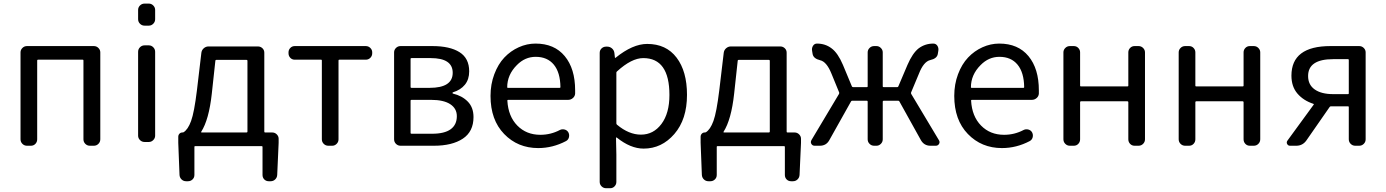

<svg xmlns="http://www.w3.org/2000/svg" viewBox="-20 -794 7551 1046"><path d="M127 0Q112.3 0 102.1 -10.3Q91.8 -20.5 91.8 -35.2V-508.8Q91.8 -522.5 102.1 -532.7Q112.3 -543 127 -543H491.2Q505.9 -543 516.1 -532.7Q526.4 -522.5 526.4 -508.8V-35.2Q526.4 -20.5 516.1 -10.3Q505.9 0 491.2 0H469.7Q455.1 0 444.8 -10.3Q434.6 -20.5 434.6 -35.2V-464.8Q434.6 -468.8 430.7 -468.8H187.5Q182.6 -468.8 182.6 -464.8V-35.2Q182.6 -20.5 172.9 -10.3Q163.1 0 148.4 0Z M767.6 -654.3Q752.9 -654.3 742.7 -664.6Q732.4 -674.8 732.4 -689.5V-740.2Q732.4 -753.9 742.7 -764.2Q752.9 -774.4 767.6 -774.4H791Q804.7 -774.4 814.9 -764.2Q825.2 -753.9 825.2 -740.2V-689.5Q825.2 -674.8 814.9 -664.6Q804.7 -654.3 791 -654.3ZM767.6 -20.5Q752.9 -20.5 742.7 -30.8Q732.4 -41 732.4 -54.7V-511.7Q732.4 -526.4 742.7 -536.6Q752.9 -546.9 767.6 -546.9H791Q804.7 -546.9 814.9 -536.6Q825.2 -526.4 825.2 -511.7V-54.7Q825.2 -41 814.9 -30.8Q804.7 -20.5 791 -20.5Z M1158.2 -467.8Q1153.3 -467.8 1153.3 -462.9L1133.8 -283.2Q1118.2 -141.6 1076.2 -76.2Q1074.2 -72.3 1078.1 -72.3H1323.2Q1328.1 -72.3 1328.1 -77.1V-462.9Q1328.1 -467.8 1323.2 -467.8ZM1419.9 -77.1Q1419.9 -72.3 1423.8 -72.3H1462.9Q1477.5 -72.3 1487.8 -62Q1498 -51.8 1498 -38.1V-15.6L1490.2 159.2Q1489.3 173.8 1479 183.6Q1468.8 193.4 1454.1 193.4H1444.3Q1429.7 193.4 1419.9 183.6Q1410.2 173.8 1410.2 159.2V5.9Q1410.2 2 1405.3 2H1043Q1039.1 2 1039.1 5.9V159.2Q1039.1 173.8 1028.8 183.6Q1018.6 193.4 1003.9 193.4H994.1Q979.5 193.4 969.2 183.6Q959 173.8 958 159.2L951.2 -15.6V-48.8Q951.2 -58.6 957.5 -65.4Q963.9 -72.3 973.6 -72.3Q976.6 -72.3 979.5 -73.2Q1003.9 -87.9 1021 -134.8Q1038.1 -181.6 1052.7 -300.8L1077.1 -506.8Q1079.1 -521.5 1090.3 -531.2Q1101.6 -541 1116.2 -541H1384.8Q1399.4 -541 1409.7 -531.2Q1419.9 -521.5 1419.9 -506.8Z M1768.6 0Q1753.9 0 1743.7 -10.3Q1733.4 -20.5 1733.4 -35.2V-464.8Q1733.4 -468.8 1729.5 -468.8H1585.9Q1571.3 -468.8 1561.5 -479Q1551.8 -489.3 1551.8 -503.9V-508.8Q1551.8 -522.5 1561.5 -532.7Q1571.3 -543 1585.9 -543H1972.7Q1987.3 -543 1997.6 -532.7Q2007.8 -522.5 2007.8 -508.8V-503.9Q2007.8 -489.3 1997.6 -479Q1987.3 -468.8 1972.7 -468.8H1829.1Q1824.2 -468.8 1824.2 -464.8V-35.2Q1824.2 -20.5 1814 -10.3Q1803.7 0 1790 0Z M2162.1 0Q2147.5 0 2137.2 -10.3Q2127 -20.5 2127 -35.2V-508.8Q2127 -522.5 2137.2 -532.7Q2147.5 -543 2162.1 -543H2335.9Q2430.7 -543 2483.4 -509.8Q2536.1 -476.6 2536.1 -405.3Q2536.1 -361.3 2512.7 -332.5Q2489.3 -303.7 2447.3 -291Q2445.3 -290 2445.3 -287.6Q2445.3 -285.2 2447.3 -284.2Q2497.1 -272.5 2528.3 -240.7Q2559.6 -209 2559.6 -156.2Q2559.6 -77.1 2501.5 -38.6Q2443.4 0 2343.8 0ZM2216.8 -319.3Q2216.8 -315.4 2221.7 -315.4H2320.3Q2446.3 -315.4 2446.3 -397.5Q2446.3 -477.5 2326.2 -477.5H2221.7Q2216.8 -477.5 2216.8 -473.6ZM2216.8 -69.3Q2216.8 -65.4 2221.7 -65.4H2334Q2401.4 -65.4 2435.1 -89.8Q2468.8 -114.3 2468.8 -161.1Q2468.8 -203.1 2432.6 -226.6Q2396.5 -250 2328.1 -250H2221.7Q2216.8 -250 2216.8 -246.1Z M2912.1 12.7Q2800.8 12.7 2726.6 -64Q2652.3 -140.6 2652.3 -271.5Q2652.3 -335 2672.9 -389.6Q2693.4 -444.3 2727.5 -480.5Q2761.7 -516.6 2806.2 -536.6Q2850.6 -556.6 2897.5 -556.6Q3000 -556.6 3056.6 -488.3Q3113.3 -419.9 3113.3 -301.8Q3113.3 -293 3113.3 -284.2Q3112.3 -269.5 3101.1 -259.8Q3089.8 -250 3075.2 -250H2748Q2743.2 -250 2744.1 -245.1Q2749 -160.2 2798.3 -109.9Q2847.7 -59.6 2923.8 -59.6Q2980.5 -59.6 3030.3 -85.9Q3042 -91.8 3055.7 -88.4Q3069.3 -85 3076.2 -73.2Q3083 -60.5 3079.6 -46.4Q3076.2 -32.2 3063.5 -25.4Q2991.2 12.7 2912.1 12.7ZM2743.2 -318.4Q2743.2 -315.4 2747.1 -315.4H3029.3Q3033.2 -315.4 3033.2 -319.3Q3033.2 -319.3 3033.2 -319.3Q3032.2 -399.4 2997.1 -441.9Q2961.9 -484.4 2898.4 -484.4Q2839.8 -484.4 2795.9 -439.5Q2743.2 -386.7 2743.2 -318.4Z M3282.2 231.4Q3267.6 231.4 3257.3 221.2Q3247.1 210.9 3247.1 197.3V-505.9Q3247.1 -520.5 3257.3 -530.3Q3267.6 -540 3282.2 -540H3288.1Q3302.7 -540 3314 -530.3Q3325.2 -520.5 3327.1 -505.9L3330.1 -479.5Q3330.1 -478.5 3331.5 -478.5Q3333 -478.5 3334 -479.5Q3426.8 -554.7 3505.9 -554.7Q3609.4 -554.7 3666 -480Q3722.7 -405.3 3722.7 -277.3Q3722.7 -143.6 3653.8 -64Q3585 15.6 3486.3 15.6Q3415 15.6 3339.8 -44.9Q3338.9 -45.9 3337.4 -44.9Q3335.9 -43.9 3335.9 -43L3337.9 47.9V197.3Q3337.9 210.9 3328.1 221.2Q3318.4 231.4 3303.7 231.4ZM3471.7 -60.5Q3540 -60.5 3583.5 -118.7Q3627 -176.8 3627 -276.4Q3627 -477.5 3484.4 -477.5Q3420.9 -477.5 3341.8 -405.3Q3337.9 -402.3 3337.9 -398.4V-122.1Q3337.9 -117.2 3341.8 -114.3Q3406.2 -60.5 3471.7 -60.5Z M4003.9 -467.8Q3999 -467.8 3999 -462.9L3979.5 -283.2Q3963.9 -141.6 3921.9 -76.2Q3919.9 -72.3 3923.8 -72.3H4168.9Q4173.8 -72.3 4173.8 -77.1V-462.9Q4173.8 -467.8 4168.9 -467.8ZM4265.6 -77.1Q4265.6 -72.3 4269.5 -72.3H4308.6Q4323.2 -72.3 4333.5 -62Q4343.8 -51.8 4343.8 -38.1V-15.6L4335.9 159.2Q4335 173.8 4324.7 183.6Q4314.5 193.4 4299.8 193.4H4290Q4275.4 193.4 4265.6 183.6Q4255.9 173.8 4255.9 159.2V5.9Q4255.9 2 4251 2H3888.7Q3884.8 2 3884.8 5.9V159.2Q3884.8 173.8 3874.5 183.6Q3864.3 193.4 3849.6 193.4H3839.8Q3825.2 193.4 3814.9 183.6Q3804.7 173.8 3803.7 159.2L3796.9 -15.6V-48.8Q3796.9 -58.6 3803.2 -65.4Q3809.6 -72.3 3819.3 -72.3Q3822.3 -72.3 3825.2 -73.2Q3849.6 -87.9 3866.7 -134.8Q3883.8 -181.6 3898.4 -300.8L3922.9 -506.8Q3924.8 -521.5 3936 -531.2Q3947.3 -541 3961.9 -541H4230.5Q4245.1 -541 4255.4 -531.2Q4265.6 -521.5 4265.6 -506.8Z M4943.4 -290Q4942.4 -286.1 4944.3 -282.2L5095.7 -29.3Q5098.6 -24.4 5098.6 -19.5Q5098.6 -14.6 5095.7 -9.8Q5089.8 0 5078.1 0H5048.8Q5014.6 0 4997.1 -30.3L4879.9 -241.2Q4877.9 -245.1 4874 -245.1H4793.9Q4789.1 -245.1 4789.1 -240.2V-35.2Q4789.1 -20.5 4778.8 -10.3Q4768.6 0 4754.9 0H4742.2Q4727.5 0 4717.3 -10.3Q4707 -20.5 4707 -35.2V-240.2Q4707 -245.1 4703.1 -245.1H4622.1Q4618.2 -245.1 4616.2 -241.2L4498 -30.3Q4481.4 0 4446.3 0H4418Q4406.2 0 4400.4 -9.8Q4397.5 -14.6 4397.5 -19.5Q4397.5 -24.4 4400.4 -30.3L4550.8 -282.2Q4552.7 -286.1 4551.8 -290L4509.8 -392.6Q4483.4 -458 4448.2 -465.8Q4412.1 -474.6 4407.2 -499L4404.3 -516.6Q4401.4 -532.2 4409.2 -544.4Q4417 -556.6 4430.7 -556.6Q4476.6 -556.6 4510.7 -530.3Q4544.9 -504.9 4572.3 -440.4L4621.1 -323.2Q4623 -319.3 4627.9 -319.3H4703.1Q4707 -319.3 4707 -323.2V-508.8Q4707 -522.5 4717.3 -532.7Q4727.5 -543 4742.2 -543H4754.9Q4768.6 -543 4778.8 -532.7Q4789.1 -522.5 4789.1 -508.8V-323.2Q4789.1 -319.3 4793.9 -319.3H4868.2Q4872.1 -319.3 4874 -323.2L4923.8 -440.4Q4951.2 -503.9 4984.4 -530.3Q5019.5 -556.6 5064.5 -556.6Q5079.1 -556.6 5086.9 -544.4Q5094.7 -532.2 5091.8 -516.6L5088.9 -499Q5084 -474.6 5047.9 -466.8Q5011.7 -458 4986.3 -392.6Z M5438.5 12.7Q5327.1 12.7 5252.9 -64Q5178.7 -140.6 5178.7 -271.5Q5178.7 -335 5199.2 -389.6Q5219.7 -444.3 5253.9 -480.5Q5288.1 -516.6 5332.5 -536.6Q5377 -556.6 5423.8 -556.6Q5526.4 -556.6 5583 -488.3Q5639.6 -419.9 5639.6 -301.8Q5639.6 -293 5639.6 -284.2Q5638.7 -269.5 5627.4 -259.8Q5616.2 -250 5601.6 -250H5274.4Q5269.5 -250 5270.5 -245.1Q5275.4 -160.2 5324.7 -109.9Q5374 -59.6 5450.2 -59.6Q5506.8 -59.6 5556.6 -85.9Q5568.4 -91.8 5582 -88.4Q5595.7 -85 5602.5 -73.2Q5609.4 -60.5 5606 -46.4Q5602.5 -32.2 5589.8 -25.4Q5517.6 12.7 5438.5 12.7ZM5269.5 -318.4Q5269.5 -315.4 5273.4 -315.4H5555.7Q5559.6 -315.4 5559.6 -319.3Q5559.6 -319.3 5559.6 -319.3Q5558.6 -399.4 5523.4 -441.9Q5488.3 -484.4 5424.8 -484.4Q5366.2 -484.4 5322.3 -439.5Q5269.5 -386.7 5269.5 -318.4Z M5808.6 0Q5793.9 0 5783.7 -10.3Q5773.4 -20.5 5773.4 -35.2V-508.8Q5773.4 -522.5 5783.7 -532.7Q5793.9 -543 5808.6 -543H5830.1Q5844.7 -543 5854.5 -532.7Q5864.3 -522.5 5864.3 -508.8V-327.1Q5864.3 -323.2 5869.1 -323.2H6122.1Q6127 -323.2 6127 -327.1V-508.8Q6127 -522.5 6136.7 -532.7Q6146.5 -543 6161.1 -543H6182.6Q6197.3 -543 6207.5 -532.7Q6217.8 -522.5 6217.8 -508.8V-35.2Q6217.8 -20.5 6207.5 -10.3Q6197.3 0 6182.6 0H6161.1Q6146.5 0 6136.7 -10.3Q6127 -20.5 6127 -35.2V-237.3Q6127 -242.2 6122.1 -242.2H5869.1Q5864.3 -242.2 5864.3 -237.3V-35.2Q5864.3 -20.5 5854.5 -10.3Q5844.7 0 5830.1 0Z M6436.5 0Q6421.9 0 6411.6 -10.3Q6401.4 -20.5 6401.4 -35.2V-508.8Q6401.4 -522.5 6411.6 -532.7Q6421.9 -543 6436.5 -543H6458Q6472.7 -543 6482.4 -532.7Q6492.2 -522.5 6492.2 -508.8V-327.1Q6492.2 -323.2 6497.1 -323.2H6750Q6754.9 -323.2 6754.9 -327.1V-508.8Q6754.9 -522.5 6764.6 -532.7Q6774.4 -543 6789.1 -543H6810.5Q6825.2 -543 6835.4 -532.7Q6845.7 -522.5 6845.7 -508.8V-35.2Q6845.7 -20.5 6835.4 -10.3Q6825.2 0 6810.5 0H6789.1Q6774.4 0 6764.6 -10.3Q6754.9 -20.5 6754.9 -35.2V-237.3Q6754.9 -242.2 6750 -242.2H6497.1Q6492.2 -242.2 6492.2 -237.3V-35.2Q6492.2 -20.5 6482.4 -10.3Q6472.7 0 6458 0Z M7324.2 -281.2Q7328.1 -281.2 7328.1 -285.2V-467.8Q7328.1 -471.7 7324.2 -471.7H7243.2Q7106.4 -471.7 7106.4 -379.9Q7106.4 -332 7142.6 -306.6Q7178.7 -281.2 7243.2 -281.2ZM7228.5 -543H7384.8Q7399.4 -543 7409.7 -532.7Q7419.9 -522.5 7419.9 -508.8V-35.2Q7419.9 -20.5 7409.7 -10.3Q7399.4 0 7384.8 0H7363.3Q7348.6 0 7338.4 -10.3Q7328.1 -20.5 7328.1 -35.2V-210.9Q7328.1 -214.8 7324.2 -214.8H7230.5Q7226.6 -214.8 7223.6 -210.9L7096.7 -28.3Q7076.2 0 7042 0H7007.8Q6997.1 0 6992.2 -9.8Q6990.2 -13.7 6990.2 -17.6Q6990.2 -23.4 6994.1 -28.3L7136.7 -223.6Q7139.6 -226.6 7134.8 -228.5Q7081.1 -246.1 7048.3 -284.2Q7015.6 -322.3 7015.6 -381.8Q7015.6 -543 7228.5 -543Z"/></svg>

Font: Gen Jyuu GothicL Regular
Style: Regular
Weight: 400
Designer: [Source Han Sans]
Ryoko NISHIZUKA  (kana & ideographs); Paul D. Hunt (Latin, Greek & Cyrillic); Wenlong ZHANG  (bopomofo
Version: Version 1.002.20150607